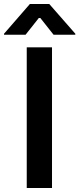

<svg xmlns="http://www.w3.org/2000/svg" viewBox="-69 -945 398 965"><path d="M192.4 0H65.4V-707H192.4ZM129.9 -859.4 59.6 -770.5H-48.8V-775.4L81.1 -924.8H178.7L309.6 -775.4V-770.5H200.2Z"/></svg>

Font: Pretendard JP SemiBold
Style: Regular
Weight: 600
Designer: Base glyphs from Inter by Rasmus Andersson; Hangeul glyphs from Noto Sans CJK(Source Han Sans) by Jang Soo-young and Kan
Foundry: Kil Hyung-jin
Version: Version 1.309